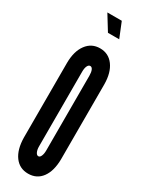

<svg xmlns="http://www.w3.org/2000/svg" viewBox="-242 -956 756 997"><g transform="rotate(30 136.0 -457.5)"><path d="M136 8Q188 8 217.5 -32.2Q247 -72.5 247.5 -143.5V-591.5Q247 -661.5 217 -702.2Q187 -743 136 -743Q85 -743 54.8 -702.2Q24.5 -661.5 24 -591.5V-143.5Q25 -72.5 54.8 -32.2Q84.5 8 136 8ZM137 -97Q127.5 -97 121.2 -110.2Q115 -123.5 115 -143.5V-591.5Q115 -612.5 121 -625.2Q127 -638 137 -638Q147 -638 152.5 -625.5Q158 -613 158 -591.5V-143.5Q158 -123.5 152.2 -110.2Q146.5 -97 137 -97ZM130 -833H197.5L161 -923H74.5Z"/></g></svg>

Font: League Gothic SemiCondensed
Style: Regular
Weight: 400
Width: 4
Designer: The League of Moveable Type
Version: Version 1.600; ttfautohint (v1.8.3)